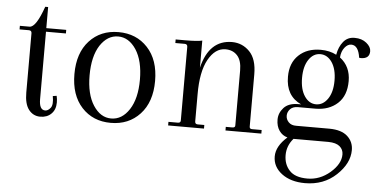

<svg xmlns="http://www.w3.org/2000/svg" viewBox="-52 -636 1881 961"><g transform="rotate(5 889.0 -155.0)"><path d="M152.8 -538.1V-432.1H252.9V-414.1H152.8V-75.2Q152.8 -21 183.1 -21Q197.3 -21 210 -37.1Q222.7 -53.2 214.8 -96.2L233.9 -99.1Q237.8 -84 237.8 -65.9Q237.8 -29.8 216.3 -8.8Q195.3 12.2 160.2 12.2Q125 11.7 103 -16.6Q81.1 -44.9 81.1 -102.1V-399.9Q81.1 -414.1 66.9 -414.1H20V-432.1H68.8Q101.1 -432.1 138.2 -538.1Z M389.2 -215.8Q389.2 -121.1 425.3 -65.4Q461.4 -9.8 515.1 -9.8Q569.8 -9.8 606 -65.4Q642.1 -121.1 642.1 -215.8Q642.1 -310.5 605.5 -366.7Q568.8 -421.9 515.1 -421.9Q461.4 -421.9 424.8 -366.7Q389.2 -311 389.2 -215.8ZM369.1 -48.8Q313 -109.9 313 -215.8Q313 -321.8 369.1 -382.8Q425.3 -443.8 515.1 -443.8Q605 -443.8 661.6 -382.8Q718.3 -321.8 718.3 -215.8Q718.3 -109.9 661.6 -48.8Q605 12.2 515.1 12.2Q425.3 12.2 369.1 -48.8Z M1210 -292V-29.8Q1210 -17.6 1223.6 -18.1H1271V0H1090.8V-18.1H1124Q1138.2 -18.1 1137.7 -29.8V-305.2Q1137.7 -356 1115.2 -380.4Q1092.8 -404.8 1055.7 -404.8Q1003.9 -404.8 969.7 -343.3Q935.5 -281.7 936 -167V-32.2Q936 -18.1 949.7 -18.1H982.9V0H802.7V-18.1H849.6Q863.8 -18.1 863.8 -29.8V-399.9Q863.8 -414.1 849.6 -414.1H802.7V-432.1H852.1Q912.1 -432.1 936 -438V-301.8Q970.2 -443.8 1085.9 -443.8Q1137.7 -443.4 1173.8 -406.2Q1210 -369.1 1210 -292Z M1589.4 -388.2Q1565.9 -421.9 1530.8 -421.9Q1495.6 -421.9 1472.7 -387.7Q1449.7 -353.5 1449.7 -295.9Q1449.7 -238.3 1472.7 -204.1Q1495.6 -169.9 1530.8 -169.9Q1565.9 -169.9 1589.4 -204.1Q1612.8 -238.3 1612.8 -295.9Q1612.8 -353.5 1589.4 -388.2ZM1608.9 12.2H1433.6Q1401.4 49.3 1401.4 96.2Q1401.4 143.1 1429.7 173.3Q1457.5 204.1 1520 204.1Q1582.5 204.1 1633.8 160.2Q1684.6 116.2 1684.6 68.8Q1684.6 43.9 1666 28.3Q1647.5 12.7 1608.9 12.2ZM1680.7 -482.9Q1662.6 -482.9 1647.5 -463.9Q1632.3 -444.8 1629.9 -414.1Q1683.6 -373 1683.6 -299.8Q1683.6 -226.6 1641.1 -187.5Q1598.6 -148.4 1530.8 -147.9H1441.9Q1417 -147.9 1403.3 -133.8Q1389.6 -119.1 1389.6 -100.6Q1389.6 -82 1403.3 -67.9Q1417 -53.7 1441.9 -54.2H1608.9Q1668.9 -53.7 1699.2 -26.4Q1729.5 1 1729.5 43Q1729.5 109.9 1666.5 168.9Q1603.5 228 1509.8 228Q1438 228 1392.6 193.8Q1347.7 159.7 1347.7 107.9Q1347.7 56.2 1402.8 7.8Q1377 1 1361.3 -21.5Q1345.7 -43.9 1345.7 -77.1Q1345.7 -110.4 1369.6 -136.7Q1393.6 -163.1 1441.9 -163.1H1456.5Q1378.4 -199.2 1378.9 -295.9Q1378.9 -364.7 1420.9 -404.3Q1462.9 -443.8 1530.8 -443.8Q1575.7 -443.8 1609.9 -425.8Q1616.7 -465.8 1638.2 -492.2Q1659.7 -518.6 1695.3 -518.1Q1731 -518.1 1754.4 -499Q1777.8 -480 1777.8 -458Q1777.8 -419.9 1733.9 -419.9L1725.6 -420.9Q1716.8 -482.9 1680.7 -482.9Z"/></g></svg>

Font: Arapey-Regular
Style: Regular
Weight: 400
Designer: Eduardo Rodriguez Tunni
Foundry: Eduardo Rodriguez Tunni
Version: Version 1.002